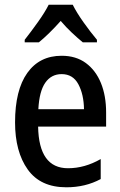

<svg xmlns="http://www.w3.org/2000/svg" viewBox="-20 -786 511 816"><path d="M242 -549Q303 -549 345 -518Q387 -487 409 -433Q431 -379 431 -308V-248H142Q145 -71 269 -71Q340 -71 408 -110V-25Q343 10 262 10Q152 10 98 -65.5Q44 -141 44 -266Q44 -403 96 -476Q148 -549 242 -549ZM242 -471Q198 -471 172.5 -434.5Q147 -398 143 -322H337Q336 -385 313 -428Q290 -471 242 -471ZM289 -766Q306 -732 335.5 -690.5Q365 -649 392 -617V-606H332Q310 -624 285.5 -647Q261 -670 238 -697Q214 -670 189.5 -646Q165 -622 145 -606H85V-617Q111 -650 141 -692Q171 -734 187 -766Z"/></svg>

Font: Noto Sans Malayalam Condensed Medium
Style: Regular
Weight: 500
Width: 3
Designer: Jelle Bosma - Monotype Design Team
Foundry: Monotype Imaging Inc.
Version: Version 2.104; ttfautohint (v1.8.4.7-5d5b)